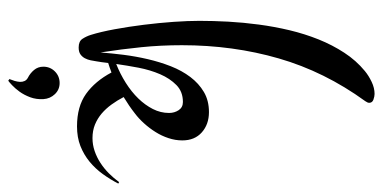

<svg xmlns="http://www.w3.org/2000/svg" viewBox="-246 -475 906 454"><g transform="rotate(90 207.0 -248.0)"><path d="M414.1 -74.7Q404.3 -55.7 391.6 -38.1Q378.9 -20.5 362.3 -6.8Q345.7 6.8 325.2 14.9Q304.7 22.9 278.8 22.9Q231.9 22.9 201.9 1.5Q171.9 -20 151.4 -58.6Q145.5 -56.2 139.9 -54.4Q134.3 -52.7 128.9 -50.8Q127.9 -42.5 127 -35.6Q126 -28.8 125 -22.9Q124 -16.6 122.6 -9.3Q121.1 -2 117.7 4.4Q114.3 10.7 108.4 14.9Q102.5 19 92.3 19Q77.6 19 71.8 10Q65.9 1 62.5 -9.8Q55.2 -33.2 49.1 -66.4Q43 -99.6 38.6 -135Q34.2 -170.4 31.7 -205.1Q29.3 -239.7 29.3 -266.6Q29.3 -298.8 31.2 -334.7Q33.2 -370.6 38.1 -407.2Q43 -443.8 51.5 -479.7Q60.1 -515.6 73.2 -548.3Q86.4 -581.1 104.7 -609.1Q123 -637.2 147.9 -657.7Q159.2 -667 173.6 -673.8Q188 -680.7 202.1 -680.7Q208 -680.7 215.6 -678Q223.1 -675.3 223.1 -668Q223.1 -664.1 219.2 -658.7Q149.4 -562.5 118.2 -454.3Q86.9 -346.2 86.9 -225.1Q86.9 -175.3 91.6 -129.2Q96.2 -83 104 -32.7Q106 -58.1 109.6 -87.2Q113.3 -116.2 119.9 -144.5Q126.5 -172.9 136.7 -199Q147 -225.1 162.1 -245.1Q177.2 -265.1 197.5 -277.1Q217.8 -289.1 245.1 -289.1Q273.9 -289.1 293 -272.2Q312 -255.4 312 -226.1Q312 -209.5 306.6 -193.4Q301.3 -177.2 292.2 -162.8Q283.2 -148.4 271.7 -135.7Q260.3 -123 248 -113.8Q230.5 -100.1 209.5 -87.4Q217.3 -72.3 227.1 -58.8Q236.8 -45.4 248.5 -35.4Q260.3 -25.4 274.7 -19.5Q289.1 -13.7 306.6 -13.7Q322.3 -13.7 337.2 -18.8Q352.1 -23.9 365.2 -32.5Q378.4 -41 389.9 -52.5Q401.4 -64 410.6 -76.7ZM221.2 -227.5Q196.8 -227.5 181.2 -212.2Q165.5 -196.8 155.5 -173.6Q145.5 -150.4 140.1 -122.6Q134.8 -94.7 131.3 -69.8Q154.8 -79.1 176 -92.5Q197.3 -106 212.9 -122.1Q228.5 -138.2 237.8 -156.5Q247.1 -174.8 247.1 -194.8Q247.1 -207.5 240.5 -217.5Q233.9 -227.5 221.2 -227.5ZM167 182.6Q169.4 176.8 171.4 170.2Q173.3 163.6 173.6 157.7Q173.8 151.9 171.6 147Q169.4 142.1 164.1 139.2Q153.3 133.8 145.5 124.5Q137.7 115.2 137.7 102.5Q137.7 86.4 148.9 75.2Q160.2 64 176.3 64Q191.9 64 202.6 75.2Q213.4 86.4 214.4 102.5Q215.3 119.1 210 133.5Q204.6 147.9 196.8 158.7Q189 169.4 181.4 176.5Q173.8 183.6 170.9 185.5Q169.9 184.6 168.9 184.1Q167 183.1 167 182.6Z"/></g></svg>

Font: Montez
Style: Regular
Weight: 400
Designer: Astigmatic (AOETI)
Foundry: Astigmatic (AOETI)
Version: Version 1.001